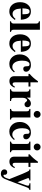

<svg xmlns="http://www.w3.org/2000/svg" viewBox="1644 -2360 918 4245"><g transform="rotate(90 2102.5 -238.0)"><path d="M397.9 -122.1 421.9 -108.9Q374 -40 332 -12.9Q290 14.2 231 14.2Q139.6 14.2 84.2 -50.8Q28.8 -115.7 28.8 -223.1Q28.8 -330.1 85.4 -396.5Q142.1 -462.9 232.9 -462.9Q315.4 -462.9 365.2 -405.8Q388.7 -377 400.6 -338.9Q412.6 -300.8 417 -240.2H169.9Q172.9 -189.5 179.4 -160.6Q186 -131.8 200.2 -108.9Q229.5 -57.1 287.1 -57.1Q318.4 -57.1 343.5 -72Q368.7 -86.9 397.9 -122.1ZM165 -275.9H295.9V-291Q294.4 -355 288.1 -387.2Q276.4 -433.1 233.9 -433.1Q197.3 -433.1 182.4 -398.9Q167.5 -364.7 165 -275.9Z M685.5 -23.9V0H451.7V-23.9Q474.6 -23.9 487.8 -39.1Q501 -54.2 501.5 -82V-582Q500.5 -609.9 488.5 -623.8Q476.6 -637.7 451.7 -639.2V-662.1H637.7V-82Q637.7 -52.7 650.1 -37.8Q662.6 -22.9 685.5 -23.9Z M1108.4 -122.1 1132.3 -108.9Q1084.5 -40 1042.5 -12.9Q1000.5 14.2 941.4 14.2Q850.1 14.2 794.7 -50.8Q739.3 -115.7 739.3 -223.1Q739.3 -330.1 795.9 -396.5Q852.5 -462.9 943.4 -462.9Q1025.9 -462.9 1075.7 -405.8Q1099.1 -377 1111.1 -338.9Q1123 -300.8 1127.4 -240.2H880.4Q883.3 -189.5 889.9 -160.6Q896.5 -131.8 910.6 -108.9Q939.9 -57.1 997.6 -57.1Q1028.8 -57.1 1054 -72Q1079.1 -86.9 1108.4 -122.1ZM875.5 -275.9H1006.3V-291Q1004.9 -355 998.5 -387.2Q986.8 -433.1 944.3 -433.1Q907.7 -433.1 892.8 -398.9Q877.9 -364.7 875.5 -275.9Z M1562.5 -106.9 1580.1 -88.9Q1537.1 -34.2 1493.4 -10Q1449.7 14.2 1393.1 14.2Q1300.8 14.2 1241.9 -50.8Q1183.1 -115.7 1183.1 -217.8Q1183.1 -324.2 1249 -393.6Q1314.9 -462.9 1415.5 -462.9Q1479 -462.9 1522.7 -431.9Q1566.4 -400.9 1566.4 -356Q1566.4 -326.7 1548.8 -310.3Q1531.2 -293.9 1500.5 -293.9Q1472.2 -293.9 1458.7 -310.8Q1445.3 -327.6 1445.3 -363.8Q1445.3 -393.1 1444.3 -399.9Q1443.4 -406.7 1439.5 -414.1Q1430.2 -433.1 1403.3 -433.1Q1365.2 -433.1 1343.3 -389.6Q1321.3 -346.2 1321.3 -271Q1321.3 -170.4 1359.1 -111.1Q1397 -51.8 1460.4 -51.8Q1490.2 -51.8 1512.7 -64Q1535.2 -76.2 1562.5 -106.9Z M1893.1 -452.1V-409.2H1801.3V-113.8Q1801.3 -84.5 1810.3 -71.3Q1819.3 -58.1 1839.4 -58.1Q1855.5 -58.1 1868.2 -69.3Q1880.9 -80.6 1895.5 -108.9L1919.4 -98.1Q1890.1 -38.1 1856.9 -12.9Q1823.7 12.2 1774.4 12.2Q1724.1 12.2 1694.8 -15.6Q1665.5 -43.5 1665.5 -90.8V-409.2H1614.3V-435.1Q1662.6 -476.6 1697.3 -515.9Q1731.9 -555.2 1776.4 -618.2H1801.3V-452.1Z M2213.9 -23.9V0H1954.1V-23.9Q1985.4 -28.3 1995.6 -40Q2005.9 -51.8 2006.8 -82V-371.1Q2005.9 -401.4 1994.9 -413.6Q1983.9 -425.8 1954.1 -429.2V-452.1H2138.7V-372.1Q2173.8 -421.9 2203.9 -442.4Q2233.9 -462.9 2272 -462.9Q2306.6 -462.9 2328.9 -441.4Q2351.1 -419.9 2351.1 -387.2Q2351.1 -358.4 2334 -340.1Q2316.9 -321.8 2289.1 -321.8Q2270.5 -321.8 2257.3 -329.6Q2244.1 -337.4 2230 -356.9Q2213.9 -378.9 2201.7 -378.9Q2177.7 -378.9 2160.4 -351.6Q2143.1 -324.2 2143.1 -286.1V-101.1Q2143.1 -54.7 2156.2 -40.5Q2169.4 -26.4 2213.9 -23.9Z M2623.5 -23.9V0H2389.6V-23.9Q2422.4 -30.3 2431.4 -40.8Q2440.4 -51.3 2441.4 -82V-371.1Q2440.4 -401.4 2430.9 -412.4Q2421.4 -423.3 2389.6 -429.2V-452.1H2577.6V-79.1Q2577.6 -51.3 2587.9 -38.6Q2598.1 -25.9 2623.5 -23.9ZM2507.8 -524.9Q2475.6 -524.9 2454.1 -546.9Q2432.6 -568.8 2432.6 -601.1Q2432.6 -632.3 2454.8 -654.5Q2477.1 -676.8 2508.8 -676.8Q2540.5 -676.8 2562.5 -654.5Q2584.5 -632.3 2584.5 -600.1Q2584.5 -567.9 2562.5 -546.4Q2540.5 -524.9 2507.8 -524.9Z M3056.6 -106.9 3074.2 -88.9Q3031.2 -34.2 2987.5 -10Q2943.8 14.2 2887.2 14.2Q2794.9 14.2 2736.1 -50.8Q2677.2 -115.7 2677.2 -217.8Q2677.2 -324.2 2743.2 -393.6Q2809.1 -462.9 2909.7 -462.9Q2973.1 -462.9 3016.8 -431.9Q3060.5 -400.9 3060.5 -356Q3060.5 -326.7 3043 -310.3Q3025.4 -293.9 2994.6 -293.9Q2966.3 -293.9 2952.9 -310.8Q2939.5 -327.6 2939.5 -363.8Q2939.5 -393.1 2938.5 -399.9Q2937.5 -406.7 2933.6 -414.1Q2924.3 -433.1 2897.5 -433.1Q2859.4 -433.1 2837.4 -389.6Q2815.4 -346.2 2815.4 -271Q2815.4 -170.4 2853.3 -111.1Q2891.1 -51.8 2954.6 -51.8Q2984.4 -51.8 3006.8 -64Q3029.3 -76.2 3056.6 -106.9Z M3345.2 -23.9V0H3111.3V-23.9Q3144 -30.3 3153.1 -40.8Q3162.1 -51.3 3163.1 -82V-371.1Q3162.1 -401.4 3152.6 -412.4Q3143.1 -423.3 3111.3 -429.2V-452.1H3299.3V-79.1Q3299.3 -51.3 3309.6 -38.6Q3319.8 -25.9 3345.2 -23.9ZM3229.5 -524.9Q3197.3 -524.9 3175.8 -546.9Q3154.3 -568.8 3154.3 -601.1Q3154.3 -632.3 3176.5 -654.5Q3198.7 -676.8 3230.5 -676.8Q3262.2 -676.8 3284.2 -654.5Q3306.2 -632.3 3306.2 -600.1Q3306.2 -567.9 3284.2 -546.4Q3262.2 -524.9 3229.5 -524.9Z M3671.9 -452.1V-409.2H3580.1V-113.8Q3580.1 -84.5 3589.1 -71.3Q3598.1 -58.1 3618.2 -58.1Q3634.3 -58.1 3647 -69.3Q3659.7 -80.6 3674.3 -108.9L3698.2 -98.1Q3668.9 -38.1 3635.7 -12.9Q3602.5 12.2 3553.2 12.2Q3502.9 12.2 3473.6 -15.6Q3444.3 -43.5 3444.3 -90.8V-409.2H3393.1V-435.1Q3441.4 -476.6 3476.1 -515.9Q3510.7 -555.2 3555.2 -618.2H3580.1V-452.1Z M4179.7 -452.1V-429.2Q4157.2 -426.3 4146.5 -416Q4135.7 -405.8 4123.5 -375L3977.5 15.1Q3951.2 85 3934.8 118.2Q3918.5 151.4 3902.8 168Q3872.6 201.2 3820.8 201.2Q3778.8 201.2 3752.2 179.4Q3725.6 157.7 3725.6 123Q3725.6 95.7 3742.9 78.4Q3760.3 61 3787.6 61Q3813 61 3828.9 74.5Q3844.7 87.9 3844.7 108.9Q3844.7 118.2 3843.8 123Q3842.8 126 3842.8 128.9Q3842.8 134.8 3847.9 139.9Q3853 145 3859.4 145Q3876.5 145 3893.8 123.5Q3911.1 102.1 3923.8 64.9L3940.4 13.2L3823.7 -276.9Q3810.1 -310.1 3785.9 -361.6Q3761.7 -413.1 3759.8 -413.1Q3755.4 -420.4 3749 -423.3Q3742.7 -426.3 3725.6 -429.2V-452.1H3970.7V-429.2L3955.6 -426.8Q3918.5 -423.8 3918.5 -402.8Q3918.5 -397 3920.9 -389.9Q3923.3 -382.8 3938.5 -345.2L4008.8 -164.1L4075.7 -352.1Q4085.4 -379.4 4085.4 -396Q4085.4 -414.1 4074.7 -420.9Q4064 -427.7 4032.7 -429.2V-452.1Z"/></g></svg>

Font: Accordance
Style: Bold
Weight: 700
Version: Version 1.2 (build January 31, 2020) Miklal Software Solutio